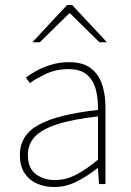

<svg xmlns="http://www.w3.org/2000/svg" viewBox="-20 -740 526 772"><path d="M198 12Q161 12 129.5 -1.5Q98 -15 79 -43.5Q60 -72 60 -117Q60 -197 136 -238.5Q212 -280 374 -298Q375 -337 366.5 -375Q358 -413 332 -437.5Q306 -462 256 -462Q205 -462 164 -442.5Q123 -423 100 -406L84 -428Q99 -440 125 -454.5Q151 -469 185 -479.5Q219 -490 258 -490Q314 -490 346 -465Q378 -440 391 -399Q404 -358 404 -310V0H378L374 -64H372Q335 -34 290.5 -11Q246 12 198 12ZM200 -16Q244 -16 285 -37Q326 -58 374 -98V-272Q269 -260 207.5 -239.5Q146 -219 119 -189Q92 -159 92 -118Q92 -63 124.5 -39.5Q157 -16 200 -16ZM110 -570 250 -720H270L410 -570H380L262 -686H258L140 -570Z"/></svg>

Font: SourceSans3VF
Style: Regular
Weight: 200
Designer: Paul D. Hunt
Foundry: Adobe
Version: Version 3.052;hotconv 1.1.0;makeotfexe 2.6.0